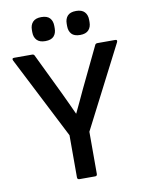

<svg xmlns="http://www.w3.org/2000/svg" viewBox="-91 -896 730 961"><g transform="rotate(-10 274.0 -416.0)"><path d="M234 0Q223 0 223 -11V-225L10 -642Q4 -655 17 -655H109Q118 -655 121 -647L222 -438Q235 -410 248.5 -381.5Q262 -353 274 -326H275Q289 -355 302 -383Q315 -411 329 -441L428 -647Q431 -655 441 -655H531Q544 -655 538 -642L324 -225V-11Q324 0 314 0ZM186 -710Q157 -710 143 -725Q129 -740 129 -765V-777Q129 -802 143 -817Q157 -832 186 -832Q216 -832 229.5 -817Q243 -802 243 -777V-765Q243 -740 229.5 -725Q216 -710 186 -710ZM363 -710Q333 -710 319.5 -725Q306 -740 306 -765V-777Q306 -802 319.5 -817Q333 -832 363 -832Q392 -832 406 -817Q420 -802 420 -777V-765Q420 -740 406 -725Q392 -710 363 -710Z"/></g></svg>

Font: Sofia Sans SemiBold
Style: Regular
Weight: 600
Designer: Botio Nikoltchev, Ani Petrova
Foundry: lettersoup
Version: Version 4.101; ttfautohint (v1.8.4.7-5d5b)